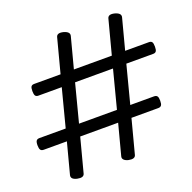

<svg xmlns="http://www.w3.org/2000/svg" viewBox="-155 -1053 1235 1232"><g transform="rotate(-20 462.5 -437.0)"><path d="M166 20Q123 10 131 -19L186 -228H28Q13 -228 6.5 -237Q0 -246 0 -268Q0 -291 6.5 -299.5Q13 -308 28 -308H207L274 -566H115Q100 -566 94 -575Q88 -584 88 -606Q88 -629 94 -637.5Q100 -646 115 -646H295L356 -878Q363 -905 406 -894Q448 -882 441 -855L386 -646H645L706 -878Q713 -905 756 -894Q798 -882 791 -855L736 -646H898Q913 -646 919 -637.5Q925 -629 925 -606Q925 -584 919 -575Q913 -566 898 -566H715L648 -308H810Q825 -308 831.5 -299.5Q838 -291 838 -268Q838 -246 831.5 -237Q825 -228 810 -228H627L566 4Q559 29 516 20Q496 15 486.5 5Q477 -5 481 -19L536 -228H277L216 4Q209 29 166 20ZM298 -308H557L624 -566H365Z"/></g></svg>

Font: Playwrite BE WAL
Style: Regular
Weight: 400
Designer: Veronika Burian, José Scaglione
Foundry: TypeTogether
Version: Version 1.002